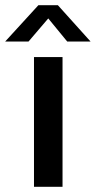

<svg xmlns="http://www.w3.org/2000/svg" viewBox="-68 -720 369 740"><path d="M63 -500V0H173V-500ZM155 -700H80L-48 -560H42L118 -649L191 -560H281Z"/></svg>

Font: Gully Medium
Style: Regular
Weight: 500
Designer: jaikishan Patel
Foundry: MagicType
Version: Version 1.000;Glyphs 3.2 (3242)